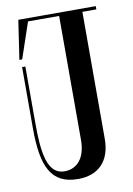

<svg xmlns="http://www.w3.org/2000/svg" viewBox="-82 -753 565 813"><g transform="rotate(-10 201.0 -346.0)"><path d="M387.8 -700H54.8L29.8 -532H41.8L94.1 -686H227.8V-152C227.8 -77 191.8 -34 136.8 -34C61.8 -34 49.8 -130 49.8 -257V-500H35.8V-237C35.8 -71.3 72 8 187.8 8C275.8 8 327.8 -45 327.8 -140V-686H387.8Z"/></g></svg>

Font: Picaflor 36 pt
Style: Regular
Weight: 400
Designer: Ariel Martín Pérez
Foundry: Tunera Type Foundry
Version: Version 1.000;hotconv 1.0.109;makeotfexe 2.5.65596